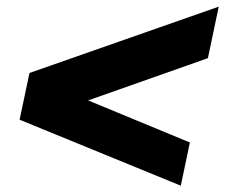

<svg xmlns="http://www.w3.org/2000/svg" viewBox="-20 -619 690 588"><path d="M649.9 -598.6 616.7 -440.9 250 -311.5 561.5 -182.6 533.7 -50.3 40 -252.4 70.3 -395.5Z"/></svg>

Font: Schibsted Grotesk ExtraBold
Style: Italic
Weight: 800
Italic angle: -12°
Designer: Bakken & Baeck AS, Henrik Kongsvoll
Foundry: Schibsted ASA
Version: Version 1.100; ttfautohint (v1.8.4.7-5d5b);gftools[0.9.25]